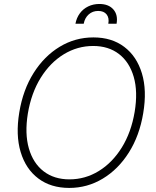

<svg xmlns="http://www.w3.org/2000/svg" viewBox="-20 -923 776 953"><path d="M323.7 9.8Q232.4 9.8 170.2 -37.1Q107.9 -84 82.5 -168.5Q57.1 -252.9 75.7 -365.2Q94.2 -477.5 147 -561Q199.7 -644.5 276.4 -690.9Q353 -737.3 443.8 -737.3Q534.7 -737.3 596.7 -690.4Q658.7 -643.6 684.3 -559.1Q710 -474.6 690.9 -361.3Q672.4 -249.5 619.6 -166Q566.9 -82.5 490.2 -36.4Q413.6 9.8 323.7 9.8ZM324.7 -32.7Q402.8 -32.7 470.2 -74Q537.6 -115.2 584.5 -190.7Q631.3 -266.1 648.4 -367.7Q665 -467.8 643.8 -541.3Q622.6 -614.7 570.6 -654.8Q518.6 -694.8 442.4 -694.8Q364.3 -694.8 296.6 -653.6Q229 -612.3 182.1 -536.9Q135.3 -461.4 118.2 -359.4Q102.1 -259.8 123.3 -186.3Q144.5 -112.8 196.5 -72.8Q248.5 -32.7 324.7 -32.7ZM354.5 -805.2Q359.9 -834.5 376.2 -856.7Q392.6 -878.9 417.7 -891.1Q442.9 -903.3 473.1 -903.3Q519 -903.3 542.7 -876.2Q566.4 -849.1 558.6 -805.2H517.6Q522.9 -834 509.3 -851.3Q495.6 -868.7 467.3 -868.7Q439.5 -868.7 420.2 -851.3Q400.9 -834 395.5 -805.2Z"/></svg>

Font: Inter Tight ExtraLight
Style: Italic
Weight: 250
Italic angle: -9.39999°
Designer: Rasmus Andersson
Foundry: rsms
Version: Version 3.004